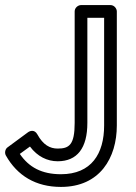

<svg xmlns="http://www.w3.org/2000/svg" viewBox="-21 -699 535 756"><path d="M57 -93 97 -122C126 -83 165 -64 206 -64C283 -64 323 -116 323 -215V-629H389V-205C389 -94 339 -13 219 -13C144 -13 93 -40 57 -93ZM9 -119C0 -113 -4 -98 2 -87C47 -7 120 37 219 37C373 37 439 -78 439 -205V-654C439 -665 429 -679 414 -679H298C287 -679 273 -669 273 -654V-215C273 -128 251 -114 206 -114C176 -114 149 -128 126 -170C115 -190 97 -184 89 -178Z"/></svg>

Font: Falling Sky
Style: Ou
Weight: 400
Designer: Paul D. Hunt
Foundry: Adobe Systems Incorporated
Version: Version 1.02